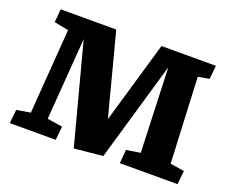

<svg xmlns="http://www.w3.org/2000/svg" viewBox="-115 -885 1287 1081"><g transform="rotate(20 528.0 -344.5)"><path d="M759 -601 586 -6 415 11 257 -587 220 -96 311 -82 303 0H28L36 -82L119 -96L157 -604L71 -621L78 -700H411L539 -210L682 -700H1008L1000 -619L933 -607L957 -95L1041 -82L1033 0H687L694 -82L778 -95Z"/></g></svg>

Font: Literata 12pt ExtraBold
Style: Italic
Weight: 800
Italic angle: -2°
Designer: Latin by Veronika Burian and Jose Scaglione. Greek by Irene Vlachou. Cyrillic by Vera Evstafieva
Foundry: TypeTogether
Version: Version 3.002